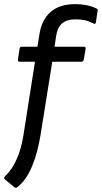

<svg xmlns="http://www.w3.org/2000/svg" viewBox="-30 -715 494 933"><path d="M235 -488H377Q382 -488 384.5 -485.5Q387 -483 386 -478L377 -425Q376 -421 373.5 -418Q371 -415 366 -415H224L167 -59Q160 -17 150 21Q140 59 126 92.5Q112 126 94 152Q76 178 52 196Q49 198 45.5 197.5Q42 197 39 194L-6 157Q-14 150 -4 140Q18 119 35.5 89Q53 59 65.5 20.5Q78 -18 85 -65L140 -415H65Q56 -415 57 -425L65 -478Q67 -488 76 -488H152L161 -545Q172 -619 216 -657Q260 -695 336 -695Q361 -695 388.5 -690Q416 -685 438 -674Q443 -672 444 -669Q445 -666 444 -661L436 -606Q434 -596 424 -601Q403 -612 383 -616.5Q363 -621 335 -621Q295 -621 272 -601.5Q249 -582 243 -541Z"/></svg>

Font: Sofia Sans Hairline
Style: Italic
Weight: 1
Italic angle: -9°
Designer: Botio Nikoltchev, Ani Petrova
Foundry: lettersoup
Version: Version 4.102